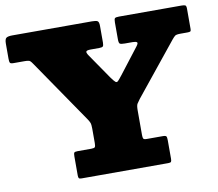

<svg xmlns="http://www.w3.org/2000/svg" viewBox="-91 -846 1068 942"><g transform="rotate(-10 442.5 -375.0)"><path d="M225 -18V-112Q225 -126.5 228 -130.8Q231 -135 245 -135H313Q328 -135 331.5 -139.5Q335 -144 335 -159.5V-231.5Q335 -252 331.5 -260.8Q328 -269.5 320.5 -280.5L107 -592Q98.5 -605 92.8 -610Q87 -615 64.5 -615H11.5Q-4 -615 -7 -620Q-10 -625 -10 -640.5V-715Q-10 -738.5 -1.5 -744.2Q7 -750 28.5 -750H425.5Q444.5 -750 452.2 -745.8Q460 -741.5 460 -721V-638.5Q460 -623.5 455.8 -619.2Q451.5 -615 437 -615H394.5Q376 -615 372.5 -609.5Q369 -604 380 -588L466 -463Q480 -443.5 486.8 -438Q493.5 -432.5 500.5 -439.8Q507.5 -447 521.5 -465L618 -590Q630.5 -606 625 -610.5Q619.5 -615 603.5 -615H565Q546 -615 540.5 -618.8Q535 -622.5 535 -641.5V-725Q535 -742 539.2 -746Q543.5 -750 560 -750H870.5Q883.5 -750 889.2 -747.5Q895 -745 895 -730.5V-628.5Q895 -619 890.8 -617Q886.5 -615 876.5 -615H843.5Q821.5 -615 815.2 -610.2Q809 -605.5 799.5 -594L590 -334.5Q580.5 -322 575.2 -313.5Q570 -305 570 -281.5V-158.5Q570 -144.5 573 -139.8Q576 -135 590 -135H669.5Q684 -135 687 -130.2Q690 -125.5 690 -110.5V-19.5Q690 -8 687.2 -4Q684.5 0 673 0H241Q231 0 228 -3.5Q225 -7 225 -18Z"/></g></svg>

Font: Besley* Fatface
Style: Regular
Weight: 900
Designer: Owen Earl
Foundry: indestructible type*
Version: Version 3.000; ttfautohint (v1.8.3)